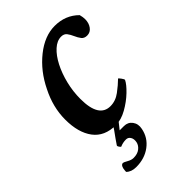

<svg xmlns="http://www.w3.org/2000/svg" viewBox="-190 -498 740 740"><g transform="rotate(-45 179.5 -128.5)"><path d="M154.3 5.9Q92.8 5.9 62 -35.2Q31.2 -76.2 31.2 -147.5Q31.2 -214.8 64.5 -280.3Q96.7 -346.7 149.9 -389.2Q203.1 -431.6 257.8 -431.6Q316.4 -431.6 355.5 -392.6Q359.4 -377.9 359.4 -367.2Q359.4 -345.7 348.6 -331.1Q337.9 -316.4 320.3 -316.4Q304.7 -316.4 296.9 -326.7Q289.1 -336.9 283.2 -350.6Q277.3 -364.3 269.5 -374.5Q261.7 -384.8 246.1 -384.8Q223.6 -384.8 202.6 -365.7Q181.6 -346.7 165 -314.5Q148.4 -282.2 138.7 -242.7Q128.9 -203.1 128.9 -162.1Q128.9 -60.5 191.4 -60.5Q219.7 -60.5 244.6 -79.1Q269.5 -97.7 287.1 -115.2Q289.1 -115.2 295.9 -106Q302.7 -96.7 302.7 -92.8Q294.9 -76.2 270.5 -52.7Q246.1 -29.3 214.8 -11.7Q183.6 5.9 154.3 5.9ZM150.4 30.3H173.8Q195.3 30.3 207.5 46.9Q219.7 63.5 214.8 86.9Q207 127 174.3 151.4Q141.6 175.8 95.7 175.8Q69.3 175.8 54.7 161.1Q54.7 158.2 55.2 153.8Q55.7 149.4 56.6 143.6Q60.5 127.9 70.3 127.9Q74.2 127.9 87.9 135.7Q101.6 143.6 113.3 143.6Q134.8 143.6 147.9 133.3Q161.1 123 164.1 108.4Q167 92.8 160.6 82.5Q154.3 72.3 142.6 72.3Q125 72.3 110.4 79.1Q108.4 79.1 104 72.8Q99.6 66.4 101.6 63.5Q106.4 55.7 116.7 41.5Q127 27.3 135.7 15.1Q144.5 2.9 144.5 2H172.9Z"/></g></svg>

Font: Crimson Text SemiBold
Style: Italic
Weight: 600
Italic angle: -11°
Designer: Sebastian Kosch
Foundry: Sebastian Kosch
Version: Version 1.100; ttfautohint (v1.8.4)